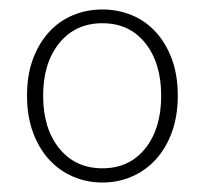

<svg xmlns="http://www.w3.org/2000/svg" viewBox="-20 -827 435 405"><path d="M196 -442Q229 -442 258 -454.5Q287 -467 308.5 -490.5Q330 -514 342.5 -548Q355 -582 355 -625Q355 -669 342.5 -702.5Q330 -736 308.5 -759.5Q287 -783 258 -795Q229 -807 196 -807Q163 -807 134 -795Q105 -783 83.5 -759.5Q62 -736 49.5 -702.5Q37 -669 37 -625Q37 -582 49.5 -548Q62 -514 83.5 -490.5Q105 -467 134 -454.5Q163 -442 196 -442ZM196 -472Q139 -472 105 -514Q71 -556 71 -625Q71 -694 105 -736Q139 -778 196 -778Q253 -778 286.5 -736Q320 -694 320 -625Q320 -556 286.5 -514Q253 -472 196 -472Z"/></svg>

Font: Spoqa Han Sans Neo Thin
Style: Regular
Weight: 100
Designer: [Spoqa Han Sans Neo] Dong-huui Kim  Younghwa Kang  Yujin Lee  [Noto Sans] Ryoko NISHIZUKA  (kana & ideographs); Paul D. 
Foundry: Spoqa (http://www.spoqa-han-sans.com)
Version: Version 1.100;hotconv 1.0.109;makeotfexe 2.5.65596